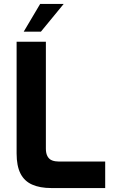

<svg xmlns="http://www.w3.org/2000/svg" viewBox="-20 -951 575 971"><path d="M239 0Q182 0 142.5 -17.5Q103 -35 83.5 -73.5Q64 -112 64 -175V-740H212V-199Q212 -175 220.5 -160Q229 -145 244 -139.5Q259 -134 278 -134H512V0ZM100 -791 183 -931H302L187 -791Z"/></svg>

Font: Exo Thin
Style: Bold
Weight: 700
Version: Version 2.000